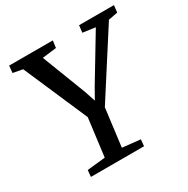

<svg xmlns="http://www.w3.org/2000/svg" viewBox="-167 -891 1016 1039"><g transform="rotate(-30 340.5 -371.5)"><path d="M299 -743 293 -699 205 -688 310 -416 333 -347 369 -411 536 -688 458 -699 463 -743H681L676 -699L618 -688L362 -289L332 -53L444 -41L440 0H108L112 -41L225 -53L255 -289L82 -688L22 -699L26 -743Z"/></g></svg>

Font: Koeln Type Serif
Style: Italic
Weight: 400
Italic angle: -8°
Designer: Eben Sorkin
Foundry: Eben Sorkin
Version: Version 2.002